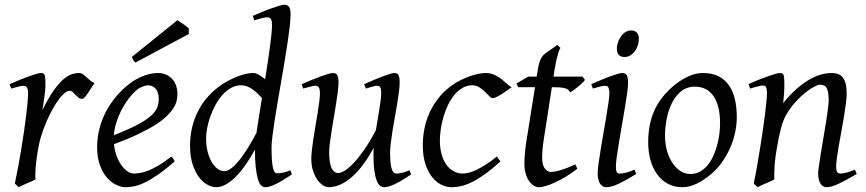

<svg xmlns="http://www.w3.org/2000/svg" viewBox="-20 -762 3618 802"><path d="M375 -415Q369.1 -407.2 362.1 -396Q355 -384.8 347.9 -374.3Q340.8 -363.8 334.5 -356.4Q328.1 -349.1 323.2 -349.1Q314 -349.1 307.4 -354.5Q300.8 -359.9 295.2 -366Q289.6 -372.1 283.9 -377.4Q278.3 -382.8 271 -382.8Q258.3 -382.8 241.5 -365.5Q224.6 -348.1 207.8 -320.1Q190.9 -292 175.5 -257.1Q160.2 -222.2 149.9 -187Q144.5 -168.5 140.4 -146.2Q136.2 -124 133.1 -100.6Q129.9 -77.1 128.4 -54.4Q127 -31.7 127.9 -12.2Q121.6 -8.8 112.1 -4.6Q102.5 -0.5 92.5 3.9Q82.5 8.3 73.2 12.5Q64 16.6 58.1 20L42 4.9Q49.3 -29.8 56.2 -66.9Q63 -104 69.1 -140.9Q75.2 -177.7 80.3 -212.9Q85.4 -248 89.1 -278.3Q92.8 -308.6 95 -332.5Q97.2 -356.4 97.2 -371.1Q97.2 -382.3 95.5 -388.9Q93.8 -395.5 91.1 -398.7Q88.4 -401.9 84.7 -402.8Q81.1 -403.8 77.1 -403.8Q72.8 -403.8 64.2 -401.9Q55.7 -399.9 47.4 -397.7Q39.1 -395.5 33 -393.8Q26.9 -392.1 26.9 -392.1L20 -410.2Q40.5 -419.4 61.3 -428Q82 -436.5 100.1 -442.9Q118.2 -449.2 131.6 -453.1Q145 -457 150.9 -457Q157.7 -457 161.6 -454.6Q165.5 -452.1 167.2 -446Q168.9 -439.9 169.4 -429Q169.9 -418 169.9 -400.9Q169.9 -395.5 168.5 -382.8Q167 -370.1 165 -355.2Q163.1 -340.3 160.9 -325.7Q158.7 -311 157.2 -301.8Q180.7 -350.1 201.7 -380.4Q222.7 -410.6 241.5 -427.7Q260.3 -444.8 277.3 -450.9Q294.4 -457 310.1 -457Q318.8 -457 325.9 -452.1Q333 -447.3 340.3 -440.4Q347.7 -433.6 356 -426.5Q364.3 -419.4 375 -415Z M545.9 -381.8Q529.8 -367.2 514.4 -346.2Q499 -325.2 486.6 -300.8Q474.1 -276.4 465.8 -249.8Q457.5 -223.1 455.6 -197.3Q519.5 -222.2 556.9 -242.4Q594.2 -262.7 613.3 -280.8Q632.3 -298.8 637.7 -315.4Q643.1 -332 643.1 -349.1Q643.1 -364.3 639.2 -375.2Q635.3 -386.2 628.9 -392.8Q622.6 -399.4 614.5 -402.6Q606.4 -405.8 598.1 -405.8Q590.3 -405.8 575.2 -400.1Q560.1 -394.5 545.9 -381.8ZM721.2 -371.1Q721.2 -357.4 718 -342.3Q714.8 -327.1 704.8 -311Q694.8 -294.9 677 -277.3Q659.2 -259.8 629.6 -241Q600.1 -222.2 557.6 -201.9Q515.1 -181.6 456.1 -159.7Q459 -132.3 467.5 -109.9Q476.1 -87.4 487.5 -71.3Q499 -55.2 512.5 -46.1Q525.9 -37.1 539.1 -37.1Q549.3 -37.1 564 -39.3Q578.6 -41.5 597.9 -48.8Q617.2 -56.2 641.4 -70.3Q665.5 -84.5 694.8 -107.9Q700.2 -105 704.3 -98.4Q708.5 -91.8 710 -87.9Q669.9 -53.2 639.2 -32Q608.4 -10.7 584.2 0.7Q560.1 12.2 540.8 16.1Q521.5 20 503.9 20Q487.8 20 467.3 11Q446.8 2 428.7 -17.8Q410.6 -37.6 398.2 -69.6Q385.7 -101.6 385.7 -147.9Q385.7 -186 395 -222.9Q404.3 -259.8 421.6 -293.7Q439 -327.6 464.4 -357.9Q489.7 -388.2 522 -413.1Q533.2 -421.9 547.4 -429.9Q561.5 -438 576.9 -444.1Q592.3 -450.2 608.2 -453.6Q624 -457 639.2 -457Q660.2 -457 675.5 -449.5Q690.9 -441.9 701.2 -429.7Q711.4 -417.5 716.3 -402.1Q721.2 -386.7 721.2 -371.1ZM768.6 -620.1 546.4 -501Q539.6 -505.4 537.1 -509.8Q534.7 -514.2 530.3 -523.9L721.2 -677.7Q725.6 -674.8 732.2 -670.4Q738.8 -666 745.8 -661.1Q752.9 -656.2 759.3 -651.4Q765.6 -646.5 768.6 -643.1Z M1051.3 -207Q1055.7 -236.3 1061.5 -273.7Q1067.4 -311 1074.2 -352.5Q1065.9 -361.3 1056.4 -370.8Q1046.9 -380.4 1035.9 -388.2Q1024.9 -396 1012.7 -400.9Q1000.5 -405.8 986.8 -405.8Q964.8 -405.8 945.3 -394.8Q925.8 -383.8 909.4 -365.7Q893.1 -347.7 880.4 -324.5Q867.7 -301.3 858.9 -276.6Q850.1 -252 845.5 -228Q840.8 -204.1 840.8 -185.1Q840.8 -153.3 847.4 -127.9Q854 -102.5 864.7 -84.5Q875.5 -66.4 889.2 -56.6Q902.8 -46.9 917 -46.9Q930.2 -46.9 946.3 -59.1Q962.4 -71.3 979.7 -93Q997.1 -114.7 1015.4 -144Q1033.7 -173.3 1051.3 -207ZM1199.2 -33.2Q1157.7 -5.4 1131.1 7.3Q1104.5 20 1087.9 20Q1078.6 20 1070.8 12.5Q1063 4.9 1057.4 -13.4Q1051.8 -31.7 1048.3 -62Q1044.9 -92.3 1044.9 -137.2Q1028.3 -106.4 1009 -78.1Q989.7 -49.8 968.8 -27.8Q947.8 -5.9 925.8 7.1Q903.8 20 882.8 20Q866.2 20 847.2 10Q828.1 0 811.8 -21.2Q795.4 -42.5 784.7 -75.4Q773.9 -108.4 773.9 -153.8Q773.9 -192.4 782.2 -228.8Q790.5 -265.1 807.4 -298.1Q824.2 -331.1 849.9 -359.6Q875.5 -388.2 910.2 -411.1Q923.8 -419.9 939.7 -428Q955.6 -436 972.2 -442.6Q988.8 -449.2 1005.4 -453.1Q1022 -457 1037.1 -457Q1049.3 -457 1062 -449.2Q1074.7 -441.4 1087.4 -431.2Q1093.3 -466.8 1098.4 -501Q1103.5 -535.2 1107.4 -564.7Q1111.3 -594.2 1113.8 -618.2Q1116.2 -642.1 1116.2 -657.2Q1116.2 -668.5 1114.5 -675Q1112.8 -681.6 1109.6 -684.8Q1106.4 -688 1102.5 -689Q1098.6 -689.9 1094.2 -689.9Q1089.8 -689.9 1081.3 -688Q1072.8 -686 1064 -683.3Q1055.2 -680.7 1048.6 -678.7Q1042 -676.8 1042 -676.8L1036.1 -695.8Q1056.6 -705.1 1077.4 -713.4Q1098.1 -721.7 1116 -728Q1133.8 -734.4 1147.5 -738.3Q1161.1 -742.2 1167 -742.2Q1180.7 -742.2 1187.3 -733.4Q1193.8 -724.6 1193.8 -702.1Q1193.8 -683.1 1190.4 -652.8Q1187 -622.6 1181.4 -585Q1175.8 -547.4 1168.7 -504.9Q1161.6 -462.4 1154.1 -419.2Q1146.5 -376 1139.4 -334Q1132.3 -292 1126.7 -255.9Q1121.1 -219.7 1117.7 -191.2Q1114.3 -162.6 1114.3 -146Q1114.3 -89.4 1119.6 -63.7Q1125 -38.1 1136.2 -38.1Q1148.9 -38.1 1162.4 -40.8Q1175.8 -43.5 1192.9 -50.8L1199.2 -33.2Z M1697.3 -33.2Q1657.7 -6.8 1630.1 6.6Q1602.5 20 1584 20Q1575.7 20 1567.9 14.2Q1560.1 8.3 1553.7 -7.3Q1547.4 -22.9 1543.7 -50Q1540 -77.1 1540 -119.1Q1540 -124.5 1540.3 -131.1Q1540.5 -137.7 1541 -144.5Q1521 -107.9 1499 -77.6Q1477.1 -47.4 1453.1 -25.6Q1429.2 -3.9 1403.8 8.1Q1378.4 20 1352.1 20Q1342.3 20 1329.8 12.5Q1317.4 4.9 1306.4 -10.3Q1295.4 -25.4 1287.8 -47.9Q1280.3 -70.3 1280.3 -100.1Q1280.3 -114.7 1283 -137.2Q1285.6 -159.7 1289.6 -185.5Q1293.5 -211.4 1298.3 -239.3Q1303.2 -267.1 1307.1 -292.5Q1311 -317.9 1313.7 -338.4Q1316.4 -358.9 1316.4 -371.1Q1316.4 -382.3 1314.9 -388.9Q1313.5 -395.5 1310.8 -398.7Q1308.1 -401.9 1304.4 -402.8Q1300.8 -403.8 1296.4 -403.8Q1292 -403.8 1283.7 -401.9Q1275.4 -399.9 1267.1 -397.7Q1258.8 -395.5 1252.4 -393.8Q1246.1 -392.1 1246.1 -392.1L1240.2 -410.2Q1260.7 -419.4 1281.5 -428Q1302.2 -436.5 1319.8 -442.9Q1337.4 -449.2 1350.8 -453.1Q1364.3 -457 1370.1 -457Q1384.3 -457 1389.2 -447.8Q1394 -438.5 1394 -416Q1394 -401.9 1391.1 -378.9Q1388.2 -356 1383.8 -328.6Q1379.4 -301.3 1374.5 -272Q1369.6 -242.7 1365.2 -215.3Q1360.8 -188 1357.9 -165Q1355 -142.1 1355 -127.9Q1355 -81.1 1365 -60.1Q1375 -39.1 1393.1 -39.1Q1402.8 -39.1 1418.9 -48.6Q1435.1 -58.1 1455.6 -79.3Q1476.1 -100.6 1500.2 -134.8Q1524.4 -168.9 1550.3 -218.8Q1553.7 -241.2 1557.6 -263.7Q1561.5 -286.1 1564.7 -306.2Q1567.9 -326.2 1570.1 -343Q1572.3 -359.9 1572.3 -371.1Q1572.3 -382.3 1571 -388.9Q1569.8 -395.5 1567.4 -398.7Q1564.9 -401.9 1561.8 -402.8Q1558.6 -403.8 1554.2 -403.8Q1549.8 -403.8 1542.2 -401.9Q1534.7 -399.9 1527.1 -397.7Q1519.5 -395.5 1513.9 -393.8Q1508.3 -392.1 1508.3 -392.1L1501 -410.2Q1521.5 -419.4 1541.5 -428Q1561.5 -436.5 1578.4 -442.9Q1595.2 -449.2 1607.9 -453.1Q1620.6 -457 1627 -457Q1640.6 -457 1645 -447.8Q1649.4 -438.5 1649.4 -416Q1649.4 -401.9 1646.5 -379.2Q1643.6 -356.4 1639.2 -329.3Q1634.8 -302.2 1629.4 -272.7Q1624 -243.2 1619.6 -215.6Q1615.2 -188 1612.3 -164.1Q1609.4 -140.1 1609.4 -124Q1609.4 -79.6 1615.7 -58.3Q1622.1 -37.1 1634.3 -37.1Q1647 -37.1 1659.9 -40.3Q1672.9 -43.5 1690.4 -50.8L1697.3 -33.2Z M2117.2 -397.9Q2106.9 -390.6 2095.5 -382.3Q2084 -374 2073.2 -367.4Q2062.5 -360.8 2053 -356.4Q2043.5 -352.1 2037.1 -352.1Q2031.7 -352.1 2023.9 -360.4Q2016.1 -368.7 2005.6 -378.9Q1995.1 -389.2 1981.9 -397.5Q1968.8 -405.8 1953.1 -405.8Q1931.2 -405.8 1912.4 -395Q1893.6 -384.3 1878.4 -366.2Q1863.3 -348.1 1851.8 -324.5Q1840.3 -300.8 1832.8 -275.1Q1825.2 -249.5 1821.3 -223.6Q1817.4 -197.8 1817.4 -174.8Q1817.4 -143.1 1824.5 -117.7Q1831.5 -92.3 1844.2 -74.5Q1856.9 -56.6 1874.5 -46.9Q1892.1 -37.1 1913.1 -37.1Q1921.9 -37.1 1935.5 -40Q1949.2 -43 1967 -51Q1984.9 -59.1 2006.8 -72.8Q2028.8 -86.4 2055.2 -107.9Q2059.1 -102.5 2063.5 -97.2Q2067.9 -91.8 2070.3 -87.9Q2032.2 -53.2 2002 -32Q1971.7 -10.7 1947 0.7Q1922.4 12.2 1902.6 16.1Q1882.8 20 1865.2 20Q1848.6 20 1828.1 11.7Q1807.6 3.4 1789.3 -17.1Q1771 -37.6 1758.5 -71.8Q1746.1 -106 1746.1 -157.2Q1746.1 -189.9 1752.9 -224.9Q1759.8 -259.8 1775.1 -293.2Q1790.5 -326.7 1815.2 -356.9Q1839.8 -387.2 1876 -411.1Q1889.6 -419.9 1906.2 -428.2Q1922.9 -436.5 1940.7 -442.9Q1958.5 -449.2 1975.8 -453.1Q1993.2 -457 2008.3 -457Q2029.8 -457 2046.6 -448.7Q2063.5 -440.4 2076.7 -429.9Q2089.8 -419.4 2099.9 -409.9Q2109.9 -400.4 2117.2 -397.9Z M2391.6 -57.1Q2367.7 -38.6 2343.8 -24.2Q2319.8 -9.8 2298.3 0Q2276.9 9.8 2259.5 14.9Q2242.2 20 2231.4 20Q2219.2 20 2208.3 12.7Q2197.3 5.4 2188.7 -7.6Q2180.2 -20.5 2175.3 -38.6Q2170.4 -56.6 2170.4 -78.1Q2170.4 -87.4 2170.9 -96.7Q2171.4 -106 2172.1 -116Q2172.9 -126 2174.1 -137.2Q2175.3 -148.4 2177.2 -162.1L2214.8 -397.9H2144.5L2137.2 -413.1L2186.5 -441.9H2221.7L2224.6 -459Q2227.5 -479 2230.7 -492.2Q2233.9 -505.4 2238 -514.2Q2242.2 -522.9 2247.1 -528.6Q2252 -534.2 2258.3 -539.1L2307.6 -574.2L2321.3 -562Q2321.3 -562 2319.3 -559.1Q2317.4 -556.2 2314 -546.4Q2310.5 -536.6 2305.9 -518.6Q2301.3 -500.5 2296.4 -470.2L2292 -441.9H2413.6L2423.3 -428.2Q2418.5 -421.4 2409.9 -413.3Q2401.4 -405.3 2392.1 -397.9Q2382.8 -390.6 2374.3 -384.5Q2365.7 -378.4 2361.3 -376Q2358.4 -382.8 2353.3 -387Q2348.1 -391.1 2339.4 -393.6Q2330.6 -396 2317.6 -397Q2304.7 -397.9 2286.6 -397.9H2285.2L2250.5 -173.8Q2249 -164.6 2247.8 -154.1Q2246.6 -143.6 2245.8 -134Q2245.1 -124.5 2244.9 -116.2Q2244.6 -107.9 2244.6 -103Q2244.6 -72.8 2255.6 -58.3Q2266.6 -43.9 2280.3 -43.9Q2297.4 -43.9 2322 -51.3Q2346.7 -58.6 2383.3 -75.2L2391.6 -57.1Z M2648.4 -600.1Q2648.4 -586.4 2644.3 -573Q2640.1 -559.6 2632.3 -548.6Q2624.5 -537.6 2613.3 -530.8Q2602.1 -523.9 2588.4 -523.9Q2573.2 -523.9 2564.9 -532.7Q2556.6 -541.5 2556.6 -558.1Q2556.6 -571.3 2561 -584.7Q2565.4 -598.1 2573.2 -609.4Q2581.1 -620.6 2592 -627.7Q2603 -634.8 2616.7 -634.8Q2631.8 -634.8 2640.1 -625.7Q2648.4 -616.7 2648.4 -600.1ZM2637.7 -35.2Q2614.7 -21.5 2596.4 -11.2Q2578.1 -1 2563 6.1Q2547.9 13.2 2535.6 16.6Q2523.4 20 2512.7 20Q2496.1 20 2486.3 4.6Q2476.6 -10.7 2476.6 -37.1Q2476.6 -51.8 2480.2 -78.9Q2483.9 -106 2489.3 -138.9Q2494.6 -171.9 2501 -207.8Q2507.3 -243.7 2512.7 -276.1Q2518.1 -308.6 2521.7 -333.7Q2525.4 -358.9 2525.4 -371.1Q2525.4 -382.3 2523.9 -388.9Q2522.5 -395.5 2520 -398.7Q2517.6 -401.9 2513.7 -402.8Q2509.8 -403.8 2505.4 -403.8Q2501.5 -403.8 2493.2 -401.9Q2484.9 -399.9 2476.8 -397.7Q2468.8 -395.5 2462.6 -393.8Q2456.5 -392.1 2456.5 -392.1L2449.7 -410.2Q2470.2 -419.4 2490.5 -428Q2510.7 -436.5 2528.3 -442.9Q2545.9 -449.2 2559.1 -453.1Q2572.3 -457 2578.6 -457Q2592.3 -457 2597.9 -447.8Q2603.5 -438.5 2603.5 -416Q2603.5 -401.9 2599.9 -374.3Q2596.2 -346.7 2590.3 -312.5Q2584.5 -278.3 2578.1 -241Q2571.8 -203.6 2565.9 -169.4Q2560.1 -135.3 2556.4 -107.7Q2552.7 -80.1 2552.7 -65.9Q2552.7 -50.8 2555.9 -43.9Q2559.1 -37.1 2567.4 -37.1Q2582.5 -37.1 2596.4 -41Q2610.4 -44.9 2630.4 -53.2L2637.7 -35.2Z M2987.8 -246.1Q2987.8 -320.8 2960.4 -360.4Q2933.1 -399.9 2882.8 -399.9Q2847.7 -399.9 2823.7 -379.6Q2799.8 -359.4 2785.2 -328.6Q2770.5 -297.9 2764.2 -262Q2757.8 -226.1 2757.8 -194.8Q2757.8 -162.1 2765.9 -133.1Q2773.9 -104 2788.3 -82.3Q2802.7 -60.5 2822 -47.9Q2841.3 -35.2 2863.8 -35.2Q2886.2 -35.2 2904.1 -45.2Q2921.9 -55.2 2935.8 -72Q2949.7 -88.9 2959.5 -110.6Q2969.2 -132.3 2975.6 -155.8Q2981.9 -179.2 2984.9 -202.6Q2987.8 -226.1 2987.8 -246.1ZM3057.6 -272.9Q3057.6 -240.2 3050.3 -206.8Q3043 -173.3 3028.8 -141.8Q3014.6 -110.4 2993.9 -81.8Q2973.1 -53.2 2945.8 -30.8Q2933.1 -20.5 2918.9 -11.2Q2904.8 -2 2890.1 5.1Q2875.5 12.2 2860.4 16.1Q2845.2 20 2830.6 20Q2796.4 20 2769.8 5.6Q2743.2 -8.8 2724.9 -33.9Q2706.5 -59.1 2697 -93.5Q2687.5 -127.9 2687.5 -168Q2687.5 -203.1 2693.4 -235.6Q2699.2 -268.1 2712.4 -298.3Q2725.6 -328.6 2747.6 -356.4Q2769.5 -384.3 2801.8 -410.2Q2826.7 -429.7 2856.4 -443.4Q2886.2 -457 2916.5 -457Q2954.6 -457 2981.4 -443.4Q3008.3 -429.7 3025.1 -405.3Q3042 -380.9 3049.8 -347.2Q3057.6 -313.5 3057.6 -272.9Z M3558.6 -35.2Q3514.2 -8.8 3483.2 5.6Q3452.1 20 3433.6 20Q3416.5 20 3407 4.6Q3397.5 -10.7 3397.5 -37.1Q3397.5 -45.9 3400.6 -68.6Q3403.8 -91.3 3408.7 -121.6Q3413.6 -151.9 3419.4 -186Q3425.3 -220.2 3430.2 -251Q3435.1 -281.7 3438.2 -306.2Q3441.4 -330.6 3441.4 -341.8Q3441.4 -378.9 3433.6 -393.6Q3425.8 -408.2 3404.3 -408.2Q3397.9 -408.2 3382.1 -400.4Q3366.2 -392.6 3346.2 -377Q3326.2 -361.3 3304.4 -337.9Q3282.7 -314.5 3264.6 -283.2Q3251 -259.8 3242.4 -227.1Q3233.9 -194.3 3225.6 -147Q3217.8 -103.5 3215.6 -72.3Q3213.4 -41 3214.4 -12.2Q3208 -8.8 3198.5 -4.6Q3189 -0.5 3179 3.9Q3168.9 8.3 3159.7 12.5Q3150.4 16.6 3144.5 20L3128.4 4.9Q3135.3 -27.3 3141.8 -64.9Q3148.4 -102.5 3154.5 -140.4Q3160.6 -178.2 3166 -215.1Q3171.4 -252 3175.3 -283Q3179.2 -314 3181.4 -337.2Q3183.6 -360.4 3183.6 -372.1Q3183.6 -383.3 3182.4 -389.9Q3181.2 -396.5 3179 -399.7Q3176.8 -402.8 3173.3 -403.8Q3169.9 -404.8 3165.5 -404.8Q3161.1 -404.8 3152.6 -402.8Q3144 -400.9 3135.3 -398.4Q3126.5 -396 3119.9 -394Q3113.3 -392.1 3113.3 -392.1L3106.4 -411.1Q3127 -419.9 3147.7 -428.2Q3168.5 -436.5 3186.5 -442.9Q3204.6 -449.2 3218 -453.1Q3231.4 -457 3237.3 -457Q3244.1 -457 3248 -454.8Q3252 -452.6 3253.7 -446.8Q3255.4 -440.9 3255.9 -430.2Q3256.3 -419.4 3256.3 -401.9Q3256.3 -396.5 3255.9 -387.2Q3255.4 -377.9 3254.6 -367.4Q3253.9 -356.9 3252.9 -346.9Q3252 -336.9 3251.5 -331.1Q3277.8 -364.3 3304.7 -388.2Q3331.5 -412.1 3357.4 -427.5Q3383.3 -442.9 3407.5 -450Q3431.6 -457 3453.6 -457Q3468.8 -457 3480.7 -452.6Q3492.7 -448.2 3500.5 -438.2Q3508.3 -428.2 3512.5 -411.9Q3516.6 -395.5 3516.6 -372.1Q3516.6 -355 3513.4 -329.6Q3510.3 -304.2 3505.4 -274.7Q3500.5 -245.1 3494.6 -213.9Q3488.8 -182.6 3483.9 -154.3Q3479 -126 3475.8 -102.8Q3472.7 -79.6 3472.7 -65.9Q3472.7 -49.3 3477.1 -43.2Q3481.4 -37.1 3490.2 -37.1Q3501.5 -37.1 3516.1 -41Q3530.8 -44.9 3551.3 -53.2L3558.6 -35.2Z"/></svg>

Font: GentiumAlt
Style: Italic
Weight: 400
Italic angle: -7°
Designer: J. Victor Gaultney
Version: Version 1.02; 2005; OFL release